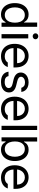

<svg xmlns="http://www.w3.org/2000/svg" viewBox="1496 -2264 780 3811"><g transform="rotate(90 1885.5 -359.0)"><path d="M42 -263.7Q42 -346.2 70.8 -408.2Q99.6 -470.2 150.9 -503.7Q202.1 -537.1 268.6 -537.1Q315.4 -537.1 346.2 -521.7Q377 -506.3 391.6 -489Q406.2 -471.7 421.9 -446.3H427.7V-707H512.7V0H430.7V-81.1H421.9Q405.3 -55.2 390.4 -37.6Q375.5 -20 344.7 -4.6Q314 10.7 267.6 10.7Q201.7 10.7 150.6 -22.9Q99.6 -56.6 70.8 -118.9Q42 -181.2 42 -263.7ZM430.7 -265.6Q430.7 -324.7 413.3 -368.9Q396 -413.1 361.8 -437.5Q327.6 -461.9 279.3 -461.9Q230 -461.9 195.8 -436.3Q161.6 -410.6 144.3 -366.2Q127 -321.8 127 -265.6Q127 -208 144.3 -162.4Q161.6 -116.7 196 -90.6Q230.5 -64.5 279.3 -64.5Q326.7 -64.5 360.8 -89.6Q395 -114.7 412.8 -160.4Q430.7 -206.1 430.7 -265.6Z M658.2 -530.3H742.2V0H658.2ZM641.6 -673.8Q641.6 -697.3 658.7 -713.4Q675.8 -729.5 700.2 -729.5Q724.6 -729.5 742.2 -713.4Q759.8 -697.3 759.8 -673.8Q759.8 -650.4 742.2 -634.3Q724.6 -618.2 700.2 -618.2Q675.8 -618.2 658.7 -634.3Q641.6 -650.4 641.6 -673.8Z M850.6 -260.7Q850.6 -341.8 880.6 -404.5Q910.6 -467.3 965.1 -502.2Q1019.5 -537.1 1090.8 -537.1Q1150.9 -537.1 1202.6 -510.5Q1254.4 -483.9 1286.9 -424.6Q1319.3 -365.2 1319.3 -272.5V-237.3H934.6Q936.5 -182.1 957.5 -143.1Q978.5 -104 1014.9 -83.7Q1051.3 -63.5 1098.6 -63.5Q1143.6 -63.5 1174.6 -80.3Q1205.6 -97.2 1221.7 -124H1311.5Q1298.8 -84 1269.3 -53.5Q1239.7 -22.9 1196 -6.1Q1152.3 10.7 1098.6 10.7Q1022.9 10.7 966.8 -22.9Q910.6 -56.6 880.6 -118.2Q850.6 -179.7 850.6 -260.7ZM1234.4 -308.6Q1234.4 -353 1216.6 -387.9Q1198.7 -422.9 1166 -442.9Q1133.3 -462.9 1090.8 -462.9Q1046.4 -462.9 1012 -441.9Q977.5 -420.9 957.8 -385.5Q938 -350.1 935.1 -308.6Z M1616.2 -465.8Q1584 -465.8 1558.3 -455.3Q1532.7 -444.8 1518.3 -426.5Q1503.9 -408.2 1503.9 -385.7Q1503.9 -359.4 1526.1 -340.8Q1548.3 -322.3 1594.7 -311.5L1673.8 -292Q1745.1 -274.9 1780.3 -239.5Q1815.4 -204.1 1815.4 -148.4Q1815.4 -102.1 1790.8 -66.2Q1766.1 -30.3 1719.2 -9.8Q1672.4 10.7 1607.4 10.7Q1518.1 10.7 1465.8 -27.6Q1413.6 -65.9 1403.3 -138.7H1491.2Q1498.5 -100.1 1526.9 -81.3Q1555.2 -62.5 1605.5 -62.5Q1662.1 -62.5 1695.3 -84.5Q1728.5 -106.4 1728.5 -143.6Q1728.5 -171.9 1707.5 -190.7Q1686.5 -209.5 1641.6 -219.7L1561.5 -238.3Q1492.2 -254.4 1456.1 -291Q1419.9 -327.6 1419.9 -380.9Q1419.9 -425.8 1444.6 -461.4Q1469.2 -497.1 1513.9 -517.1Q1558.6 -537.1 1616.2 -537.1Q1669.9 -537.1 1710.9 -519Q1752 -501 1776.1 -468.3Q1800.3 -435.5 1805.7 -392.6H1723.6Q1714.4 -427.2 1687.7 -446.5Q1661.1 -465.8 1616.2 -465.8Z M1899.4 -260.7Q1899.4 -341.8 1929.4 -404.5Q1959.5 -467.3 2013.9 -502.2Q2068.4 -537.1 2139.6 -537.1Q2199.7 -537.1 2251.5 -510.5Q2303.2 -483.9 2335.7 -424.6Q2368.2 -365.2 2368.2 -272.5V-237.3H1983.4Q1985.4 -182.1 2006.3 -143.1Q2027.3 -104 2063.7 -83.7Q2100.1 -63.5 2147.5 -63.5Q2192.4 -63.5 2223.4 -80.3Q2254.4 -97.2 2270.5 -124H2360.4Q2347.7 -84 2318.1 -53.5Q2288.6 -22.9 2244.9 -6.1Q2201.2 10.7 2147.5 10.7Q2071.8 10.7 2015.6 -22.9Q1959.5 -56.6 1929.4 -118.2Q1899.4 -179.7 1899.4 -260.7ZM2283.2 -308.6Q2283.2 -353 2265.4 -387.9Q2247.6 -422.9 2214.8 -442.9Q2182.1 -462.9 2139.6 -462.9Q2095.2 -462.9 2060.8 -441.9Q2026.4 -420.9 2006.6 -385.5Q1986.8 -350.1 1983.9 -308.6Z M2561.5 0H2477.5V-707H2561.5Z M2706.1 -707H2790V-446.3H2796.9Q2815.9 -475.1 2828.9 -491Q2841.8 -506.8 2872.6 -522Q2903.3 -537.1 2950.2 -537.1Q3016.6 -537.1 3067.9 -503.7Q3119.1 -470.2 3147.9 -408.2Q3176.8 -346.2 3176.8 -263.7Q3176.8 -181.2 3147.9 -118.9Q3119.1 -56.6 3068.1 -22.9Q3017.1 10.7 2951.2 10.7Q2904.8 10.7 2874 -4.6Q2843.3 -20 2828.4 -37.6Q2813.5 -55.2 2796.9 -81.1H2787.1V0H2706.1ZM2938.5 -64.5Q2987.3 -64.5 3022 -90.6Q3056.6 -116.7 3074.2 -162.4Q3091.8 -208 3091.8 -265.6Q3091.8 -321.8 3074.5 -366.2Q3057.1 -410.6 3022.7 -436.3Q2988.3 -461.9 2938.5 -461.9Q2890.6 -461.9 2856.7 -437.5Q2822.8 -413.1 2805.4 -368.9Q2788.1 -324.7 2788.1 -265.6Q2788.1 -205.6 2805.7 -160.2Q2823.2 -114.7 2857.2 -89.6Q2891.1 -64.5 2938.5 -64.5Z M3260.7 -260.7Q3260.7 -341.8 3290.8 -404.5Q3320.8 -467.3 3375.2 -502.2Q3429.7 -537.1 3501 -537.1Q3561 -537.1 3612.8 -510.5Q3664.6 -483.9 3697 -424.6Q3729.5 -365.2 3729.5 -272.5V-237.3H3344.7Q3346.7 -182.1 3367.7 -143.1Q3388.7 -104 3425 -83.7Q3461.4 -63.5 3508.8 -63.5Q3553.7 -63.5 3584.7 -80.3Q3615.7 -97.2 3631.8 -124H3721.7Q3709 -84 3679.4 -53.5Q3649.9 -22.9 3606.2 -6.1Q3562.5 10.7 3508.8 10.7Q3433.1 10.7 3377 -22.9Q3320.8 -56.6 3290.8 -118.2Q3260.7 -179.7 3260.7 -260.7ZM3644.5 -308.6Q3644.5 -353 3626.7 -387.9Q3608.9 -422.9 3576.2 -442.9Q3543.5 -462.9 3501 -462.9Q3456.5 -462.9 3422.1 -441.9Q3387.7 -420.9 3367.9 -385.5Q3348.1 -350.1 3345.2 -308.6Z"/></g></svg>

Font: WEMIX Pretendard
Style: Regular
Weight: 400
Designer: Base glyphs from Inter by Rasmus Andersson; Hangeul glyphs from Noto Sans CJK(Source Han Sans) by Jang Soo-young and Kan
Foundry: Kil Hyung-jin
Version: Version 1.000